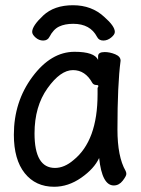

<svg xmlns="http://www.w3.org/2000/svg" viewBox="-20 -690 540 734"><path d="M187 24Q116 24 74.5 -28Q33 -80 33 -175Q33 -301 104 -396.5Q175 -492 265 -492Q341 -492 355 -461V-475Q355 -491 380 -491Q400 -491 420.5 -482.5Q441 -474 441 -458Q429 -368 429 -195Q429 -91 460 -37Q463 -31 463 -25Q463 -17 449 1Q435 19 415 19Q370 19 359 -86Q340 -45 290.5 -10.5Q241 24 187 24ZM190 -48Q226 -48 261 -78Q353 -152 353 -330V-354Q356 -358 356 -361Q356 -365 349 -365Q338 -365 333 -373Q306 -422 259 -422Q211 -422 161.5 -352.5Q112 -283 112 -180Q112 -48 190 -48ZM145 -535Q129 -535 116 -546.5Q103 -558 103 -568Q103 -591 145 -630.5Q187 -670 259 -670Q331 -670 379 -625Q419 -590 419 -568Q419 -558 405 -546.5Q391 -535 375 -535Q358 -535 351 -549Q325 -599 260 -599Q228 -599 206 -588.5Q184 -578 169 -549Q162 -535 145 -535Z"/></svg>

Font: LXGW WenKai Mono Medium
Style: Regular
Weight: 500
Monospace: yes
Designer: LXGW / Fontworks Inc.
Foundry: LXGW / Fontworks Inc.
Version: Version 1.520; June 14, 2025